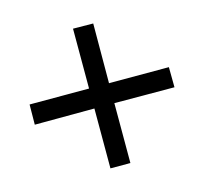

<svg xmlns="http://www.w3.org/2000/svg" viewBox="-92 -644 684 644"><g transform="rotate(30 250.0 -322.0)"><path d="M249 -273 396 -126 445 -175 298 -322 446 -469 396 -518 249 -371 103 -518 53 -469 200 -322 54 -176 103 -126Z"/></g></svg>

Font: Noto Sans Devanagari UI SemiCondensed
Style: Regular
Weight: 400
Width: 4
Designer: Jelle Bosma - Monotype Design Team
Foundry: Monotype Imaging Inc.
Version: Version 2.003